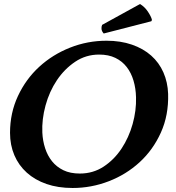

<svg xmlns="http://www.w3.org/2000/svg" viewBox="-20 -925 879 957"><path d="M30 -263Q30 -362 69.5 -446.5Q109 -531 175.5 -592Q242 -653 329 -687.5Q416 -722 511 -722Q581 -722 637.5 -702.5Q694 -683 733.5 -648Q773 -613 794.5 -564Q816 -515 818 -457Q821 -351 782 -264.5Q743 -178 676 -116.5Q609 -55 522 -21.5Q435 12 342 12Q269 12 211.5 -8Q154 -28 113.5 -64.5Q73 -101 51.5 -151.5Q30 -202 30 -263ZM378 -60Q444 -60 496.5 -94.5Q549 -129 585.5 -184Q622 -239 641 -306.5Q660 -374 658 -440Q657 -484 645.5 -523Q634 -562 611.5 -591Q589 -620 555 -636.5Q521 -653 474 -653Q408 -653 354.5 -617Q301 -581 263.5 -525Q226 -469 207 -399.5Q188 -330 191 -264Q193 -223 205 -186Q217 -149 239.5 -121Q262 -93 296 -76.5Q330 -60 378 -60ZM678 -905Q701 -891 716.5 -868Q732 -845 737 -828Q737 -821 734 -819L497 -758Q487 -769 486 -780.5Q485 -792 489 -801Z"/></svg>

Font: Lusitana
Style: Bold Italic
Weight: 700
Designer: Ana Paula Megda
Foundry: Ana Paula Megda
Version: Version 1.000; ttfautohint (v1.1) -l 8 -r 50 -G 200 -x 14 -D